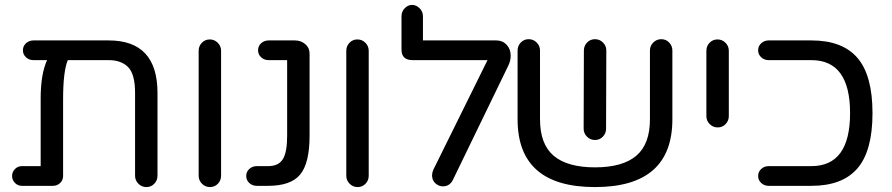

<svg xmlns="http://www.w3.org/2000/svg" viewBox="-20 -754 3621 779"><path d="M421 -590Q619 -590 619 -377V-41Q619 -22 606 -8.5Q593 5 574 5Q555 5 541.5 -8.5Q528 -22 528 -41V-377Q528 -453 500 -481.5Q472 -510 421 -510H255Q236 -464 236 -351V-40Q236 -23 224 -11.5Q212 0 195 0H69Q52 0 40.5 -12Q29 -24 29 -40Q29 -56 40.5 -68Q52 -80 69 -80H145V-355Q145 -453 171 -510H116Q98 -510 85.5 -521.5Q73 -533 73 -550Q73 -567 85.5 -578.5Q98 -590 116 -590Z M877 -548V-41Q877 -22 864 -8.5Q851 5 832 5Q813 5 799.5 -8.5Q786 -22 786 -41V-548Q786 -567 799 -580.5Q812 -594 831 -594Q850 -594 863.5 -580.5Q877 -567 877 -548Z M1176 -590Q1201 -590 1218.5 -575Q1236 -560 1236 -537V-203Q1236 -92 1198 -46Q1160 0 1068 0H1022Q1004 0 991.5 -11.5Q979 -23 979 -40Q979 -57 991.5 -68.5Q1004 -80 1022 -80H1068Q1110 -80 1127.5 -108Q1145 -136 1145 -203V-510H1070Q1052 -510 1039.5 -521.5Q1027 -533 1027 -550Q1027 -567 1039.5 -578.5Q1052 -590 1070 -590Z M1476 -548V-41Q1476 -22 1463 -8.5Q1450 5 1431 5Q1412 5 1398.5 -8.5Q1385 -22 1385 -41V-548Q1385 -567 1398 -580.5Q1411 -594 1430 -594Q1449 -594 1462.5 -580.5Q1476 -567 1476 -548Z M2042 -487 1817 -23Q1804 2 1777 2Q1766 2 1757 -3Q1733 -16 1733 -43Q1733 -53 1738 -65L1958 -510H1654Q1609 -510 1609 -553V-688Q1609 -707 1622 -720.5Q1635 -734 1652 -734Q1669 -734 1682.5 -720.5Q1696 -707 1696 -688V-590H1994Q2019 -590 2035.5 -572.5Q2052 -555 2052 -528Q2052 -507 2042 -487Z M2348 -232 2349 -549Q2349 -568 2362 -581.5Q2375 -595 2394 -595Q2413 -595 2426.5 -581.5Q2440 -568 2440 -549L2439 -232Q2439 -213 2426 -199.5Q2413 -186 2394 -186Q2375 -186 2361.5 -199.5Q2348 -213 2348 -232ZM2708 -549V-270Q2708 5 2394 5Q2080 5 2080 -270V-549Q2080 -568 2093 -581.5Q2106 -595 2125 -595Q2144 -595 2157.5 -581.5Q2171 -568 2171 -549V-270Q2171 -169 2226.5 -122Q2282 -75 2394 -75Q2506 -75 2561.5 -122Q2617 -169 2617 -270V-549Q2617 -568 2630.5 -581.5Q2644 -595 2663 -595Q2682 -595 2695 -581.5Q2708 -568 2708 -549Z M2937 -548V-283Q2937 -264 2924 -250.5Q2911 -237 2892 -237Q2873 -237 2859.5 -250.5Q2846 -264 2846 -283V-548Q2846 -567 2859 -580.5Q2872 -594 2891 -594Q2910 -594 2923.5 -580.5Q2937 -567 2937 -548Z M3272 -590Q3398 -590 3459 -519Q3520 -448 3520 -295Q3520 -142 3459 -71Q3398 0 3272 0H3099Q3081 0 3068.5 -11.5Q3056 -23 3056 -40Q3056 -57 3068.5 -68.5Q3081 -80 3099 -80H3272Q3429 -80 3429 -295Q3429 -510 3272 -510H3099Q3081 -510 3068.5 -521.5Q3056 -533 3056 -550Q3056 -567 3068.5 -578.5Q3081 -590 3099 -590Z"/></svg>

Font: VarelaRound
Style: Regular
Weight: 400
Designer: Joe Prince, Avraham Cornfeld
Foundry: Joe Prince, Avraham Cornfeld
Version: Version 2.000;PS 002.000;hotconv 1.0.88;makeotf.lib2.5.64775